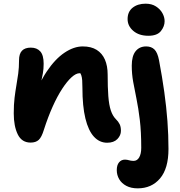

<svg xmlns="http://www.w3.org/2000/svg" viewBox="-20 -773 988 1053"><path d="M567.6 9.8Q525.6 9.8 495.1 -23.4Q464.6 -56.6 448.3 -123.5Q432 -190.4 432 -292.2Q432 -316.2 430.8 -332.5Q429.6 -348.8 425.8 -360.1Q422 -371.4 414.8 -379.6Q407.6 -387.8 396.2 -395Q421.6 -394.6 439 -390.5Q456.4 -386.4 465 -373.5Q473.6 -360.6 471.4 -332.8Q453.8 -355.2 442 -363.3Q430.2 -371.4 416.2 -371.4Q397 -371.4 372.5 -349.3Q348 -327.2 321.1 -286.1Q294.2 -245 268.6 -187.9Q243 -130.8 220.8 -61.6Q208.4 -20.6 192.4 -5.8Q176.4 9 147.8 9Q99.4 9 77.4 -36Q55.4 -81 55.4 -151Q55.4 -200.4 59.9 -236.9Q64.4 -273.4 69.9 -304.9Q75.4 -336.4 79.9 -369.2Q84.4 -402 84.4 -442.6Q84.4 -478 100.6 -494.9Q116.8 -511.8 149 -511.8Q182.4 -511.8 200.9 -491.1Q219.4 -470.4 219.4 -423.4Q219.4 -394.2 215.1 -371.1Q210.8 -348 205.5 -322.1Q200.2 -296.2 196.2 -258.9Q192.2 -221.6 193 -165L156.2 -208.2Q190.2 -311.8 236.2 -380.6Q282.2 -449.4 333.6 -483.9Q385 -518.4 433.8 -518.4Q480 -518.4 510.2 -499.5Q540.4 -480.6 555.4 -446.1Q570.4 -411.6 570.4 -364.4Q570.4 -294 574.1 -245.5Q577.8 -197 587.9 -167Q598 -137 615.4 -119.6Q629.2 -106.2 636.2 -91.9Q643.2 -77.6 643.2 -55.6Q643.2 -30.4 623.7 -10.3Q604.2 9.8 567.6 9.8ZM735 260Q698.8 260 672.9 246.3Q647 232.6 633.7 209.8Q620.4 187 620.4 160Q620.4 132.4 632.9 117.4Q645.4 102.4 665.6 102.4Q672.2 102.4 677.4 103.5Q682.6 104.6 687.7 105.9Q692.8 107.2 698.6 108.3Q704.4 109.4 712.4 109.4Q732.4 109.4 743.5 90Q754.6 70.6 754.6 37.6Q754.6 -50.6 746.8 -115.3Q739 -180 728.7 -230.2Q718.4 -280.4 710.5 -323.9Q702.6 -367.4 702.6 -413Q702.6 -466 723.8 -492.2Q745 -518.4 781.6 -518.4Q810 -518.4 827 -501.7Q844 -485 852.2 -442.4Q869.6 -350.2 881.1 -267.8Q892.6 -185.4 898.3 -108.7Q904 -32 904 44Q904 151 857.8 205.5Q811.6 260 735 260ZM793.6 -576.8Q742.4 -576.8 711.1 -603.6Q679.8 -630.4 679.8 -668.2Q679.8 -708.8 707.5 -730.8Q735.2 -752.8 778.6 -752.8Q812 -752.8 835.3 -737.8Q858.6 -722.8 870.7 -700.9Q882.8 -679 882.8 -656.8Q882.8 -628 862.3 -602.4Q841.8 -576.8 793.6 -576.8Z"/></svg>

Font: Shantell Sans Light
Style: Regular
Weight: 300
Designer: Stephen Nixon, Anya Danilova, Shantell Martin
Foundry: Arrow Type
Version: Version 1.011;[c5ecc13dd]